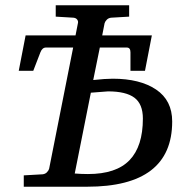

<svg xmlns="http://www.w3.org/2000/svg" viewBox="-20 -707 719 727"><path d="M632 -247Q632 0 310 0H70V-43L141 -47Q151 -48 157.5 -54.5Q164 -61 166 -68L257 -527H154Q140 -527 133 -509L106 -439H51L77 -573H266L275 -619Q277 -626 272.5 -632.5Q268 -639 258 -640L191 -644V-687H469V-644L401 -640Q391 -639 384.5 -632.5Q378 -626 376 -619L367 -573H555L529 -439H474V-509Q474 -527 460 -527H358L333 -404Q379 -409 407 -409Q510 -409 571 -368Q632 -327 632 -247ZM521 -258Q521 -313 489 -337Q457 -361 389 -361L324 -356L263 -50Q289 -48 313 -48Q420 -48 470.5 -100.5Q521 -153 521 -258Z"/></svg>

Font: Veleka
Style: Italic
Weight: 400
Italic angle: -12°
Designer: Stefan Peev, Context Ltd, 2016; SIL International, 1997-2014.
Foundry: Stefan Peev, Context Ltd, 2016
Version: Version 1.000